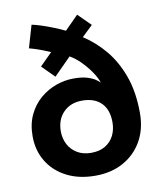

<svg xmlns="http://www.w3.org/2000/svg" viewBox="-80 -760 715 838"><g transform="rotate(-10 277.0 -341.0)"><path d="M35 -205Q35 -259 54.5 -299.8Q74 -340.5 106 -367.8Q138 -395 176.8 -408.8Q215.5 -422.5 254 -422.5Q291 -422.5 314 -415.5Q337 -408.5 350 -399.5Q363 -390.5 369 -384Q362 -406 344.2 -432.2Q326.5 -458.5 302.8 -482.5Q279 -506.5 254.5 -520.5L178.5 -444L124 -498.5L178.5 -553Q163 -560 144.8 -566.8Q126.5 -573.5 110.8 -578.8Q95 -584 86 -586L115 -685.5Q131 -682.5 155 -674.8Q179 -667 206 -656.5Q233 -646 258.5 -633.5L318.5 -694L374 -639L326 -593Q378.5 -559.5 421 -508.5Q463.5 -457.5 488.8 -387Q514 -316.5 514 -224Q514 -153 483.8 -100Q453.5 -47 400 -17.5Q346.5 12 276 12Q203 12 148.8 -16Q94.5 -44 64.8 -93Q35 -142 35 -205ZM160 -205Q160 -172.5 174 -146.2Q188 -120 213.8 -104.8Q239.5 -89.5 274.5 -89.5Q312.5 -89.5 337.8 -105Q363 -120.5 376 -146.5Q389 -172.5 389 -205Q389 -261 359 -291Q329 -321 274.5 -321Q223 -321 191.5 -289Q160 -257 160 -205Z"/></g></svg>

Font: League Spartan Thin SemiBold
Style: Regular
Weight: 600
Version: Version 2.002